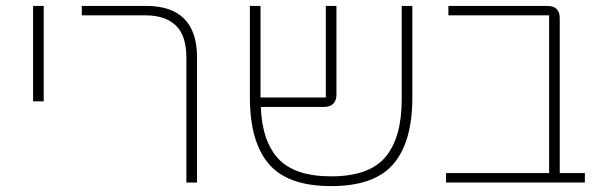

<svg xmlns="http://www.w3.org/2000/svg" viewBox="-20 -618 2041 650"><path d="M92 -598H128V-275H92Z M611 -422Q611 -498 575 -532Q539 -566 473 -566H257V-598H475Q561 -598 604 -554Q647 -510 647 -425V0H611Z M1101 12Q954 12 890 -63Q826 -138 826 -288V-598H862V-288H1083V-598H1119V-298Q1119 -278 1108.5 -267Q1098 -256 1076 -256H863Q867 -140 922.5 -80.5Q978 -21 1101 -21Q1230 -21 1285 -86.5Q1340 -152 1340 -282V-598H1376V-288Q1376 -138 1312 -63Q1248 12 1101 12Z M1490 -32H1839V-566H1498V-598H1833Q1875 -598 1875 -556V-32H1960V0H1490Z"/></svg>

Font: IBM Plex Sans Hebrew ExtLt
Style: Regular
Weight: 200
Designer: Mike Abbink, Paul van der Laan, Pieter van Rosmalen, Yanek Iontef
Foundry: Bold Monday
Version: Version 1.3